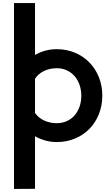

<svg xmlns="http://www.w3.org/2000/svg" viewBox="-20 -861 730 1261"><path d="M72 380 210 379V34C251 57 299 72 353 72C527 72 652 -59 652 -233C652 -406 526 -538 353 -538C299 -538 251 -524 210 -500V-841H72ZM210 -119V-344C239 -388 292 -413 353 -413C449 -413 514 -335 514 -232C514 -129 450 -52 353 -52C293 -52 240 -76 210 -119Z"/></svg>

Font: LINE Seed JP App_OTF Bold
Style: Regular
Weight: 700
Designer: LINE & Fontrix & Fontworks
Version: Version 1.009